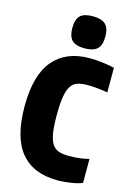

<svg xmlns="http://www.w3.org/2000/svg" viewBox="-146 -1070 800 1152"><g transform="rotate(15 254.0 -494.0)"><path d="M283 -798Q228 -798 204.5 -821.5Q181 -845 181 -898Q181 -951 204.5 -974Q228 -997 283 -997Q337 -997 361.5 -974Q386 -951 386 -898Q386 -844 361.5 -821Q337 -798 283 -798ZM330 9Q181 9 103.5 -83.5Q26 -176 26 -370Q26 -563 104.5 -656Q183 -749 329 -749Q403 -749 484 -731V-578Q450 -584 417.5 -587Q385 -590 359 -590Q322 -590 296.5 -581.5Q271 -573 255.5 -548.5Q240 -524 233 -481Q226 -438 226 -369Q226 -300 233 -257Q240 -214 255.5 -190.5Q271 -167 296.5 -158.5Q322 -150 359 -150Q394 -150 424.5 -153.5Q455 -157 484 -165V-16Q473 -11 456.5 -6.5Q440 -2 419 1.5Q398 5 375 7Q352 9 330 9Z"/></g></svg>

Font: Encode Sans Compressed
Style: Black
Weight: 900
Designer: Pablo Impallari, Andres Torresi
Foundry: Pablo Impallari, Andres Torresi
Version: Version 1.000; ttfautohint (v1.00) -l 8 -r 50 -G 200 -x 14 -